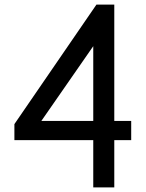

<svg xmlns="http://www.w3.org/2000/svg" viewBox="-20 -820 640 840"><path d="M388 0V-207H43V-277L402 -800H480V-291H554V-207H480V0ZM161 -291H388V-618Z"/></svg>

Font: Victor Mono Thin SemiBold
Style: Regular
Weight: 600
Monospace: yes
Version: Version 1.561;gftools[0.9.30]